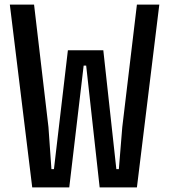

<svg xmlns="http://www.w3.org/2000/svg" viewBox="-20 -820 740 840"><path d="M129 -800 192 -264 205 -80H216L277 -600H432L489 -80H500L515 -264L579 -800H677L579 0H416L357 -533H346L283 0H121L23 -800Z"/></svg>

Font: Martian Mono
Style: Regular
Weight: 400
Monospace: yes
Designer: Roman Shamin
Foundry: Evil Martians
Version: Version 1.000; ttfautohint (v1.8.4.7-5d5b)